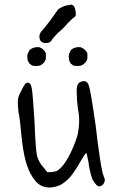

<svg xmlns="http://www.w3.org/2000/svg" viewBox="-20 -813 530 836"><path d="M425.8 -64.5Q427.7 -54.7 430.7 -48.8Q436.5 -33.2 436.5 -31.2Q436.5 -15.6 424.8 -6.3Q413.1 2.9 403.3 -4.9Q395.5 -9.8 381.8 -33.2Q369.1 -71.3 365.2 -107.4Q361.3 -124 360.4 -129.9Q359.4 -135.7 357.9 -142.1Q356.4 -148.4 353 -144.5Q349.6 -140.6 346.2 -136.2Q342.8 -131.8 335.9 -119.1Q306.6 -67.4 287.6 -44.9Q268.6 -22.5 245.1 -8.8Q208 8.8 174.8 1Q142.6 -6.8 120.1 -44.9Q85 -96.7 73.2 -224.6Q72.3 -228.5 68.8 -267.6Q65.4 -306.6 60.5 -323.2Q56.6 -363.3 58.1 -378.9Q59.6 -394.5 73.2 -418.9Q82 -437.5 88.4 -445.8Q94.7 -454.1 102.5 -453.1Q114.3 -453.1 118.7 -426.3Q123 -399.4 129.9 -291Q134.8 -163.1 141.1 -135.3Q147.5 -107.4 171.9 -81.1L185.5 -63.5H203.1Q218.8 -65.4 226.6 -68.4Q234.4 -71.3 249 -86.9Q267.6 -106.4 288.1 -148.9Q308.6 -191.4 319.3 -231.4Q330.1 -292 319.3 -338.9Q314.5 -375 314.5 -399.4Q310.5 -446.3 328.1 -455.1Q360.4 -470.7 368.2 -434.6Q373 -421.9 386.2 -336.9Q399.4 -252 404.3 -201.2Q416 -108.4 425.8 -64.5ZM107.4 -537.1 100.6 -549.8 98.6 -567.4 100.6 -579.1 109.4 -595.7Q127 -610.4 151.4 -607.4Q170.9 -600.6 179.7 -581.1V-555.7Q172.9 -536.1 153.3 -527.3L137.7 -525.4L120.1 -527.3ZM287.1 -537.1 281.2 -549.8 279.3 -567.4 281.2 -579.1 289.1 -595.7Q306.6 -610.4 331.1 -607.4Q350.6 -600.6 360.4 -581.1V-555.7Q353.5 -536.1 333 -527.3L318.4 -525.4L299.8 -527.3ZM283.2 -791Q287.1 -794.9 295.9 -791Q301.8 -789.1 306.2 -776.9Q310.5 -764.6 309.6 -753.9Q312.5 -744.1 301.8 -736.3Q296.9 -734.4 287.6 -724.6Q278.3 -714.8 275.4 -712.9Q262.7 -695.3 231.4 -668.9Q206.1 -642.6 204.1 -636.7Q198.2 -626 180.7 -625.5Q163.1 -625 155.3 -636.7Q144.5 -662.1 165 -681.6Q171.9 -688.5 199.2 -724.6Q228.5 -766.6 233.4 -772.5Q260.7 -791 283.2 -791Z"/></svg>

Font: JasonHandwriting2
Style: Regular
Weight: 400
Version: Version 1.05.10